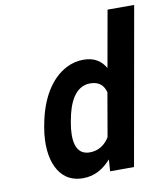

<svg xmlns="http://www.w3.org/2000/svg" viewBox="-84 -821 786 902"><g transform="rotate(-10 308.5 -370.0)"><path d="M374 -56 370 0H484L617 -750H490L442 -480C422 -514 391 -538 337 -538C308 -538 280 -531 255 -518C177 -478 124 -387 103 -268L101 -258C87 -179 94 -112 117 -66C138 -23 176 10 240 10C298 10 340 -18 374 -56ZM422 -368 386 -160C366 -127 335 -104 292 -104C221 -104 214 -178 228 -258L230 -268C244 -348 277 -423 349 -423C392 -423 413 -401 422 -368Z"/></g></svg>

Font: Asimov
Style: NarIt
Weight: 500
Designer: Google
Version: Version 2.000980; 2014